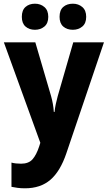

<svg xmlns="http://www.w3.org/2000/svg" viewBox="-20 -778 583 1038"><path d="M1 -549H171L256 -259Q268 -217 271 -173H275Q277 -194 281.5 -215Q286 -236 292 -258L376 -549H542L339 50Q306 148 252.5 194Q199 240 115 240Q92 240 74.5 237.5Q57 235 42 232V101Q52 104 66 105.5Q80 107 94 107Q135 107 156 83Q177 59 192 13L198 -6ZM98 -687Q98 -723 118 -740.5Q138 -758 169 -758Q199 -758 220 -740Q241 -722 241 -687Q241 -652 220 -634.5Q199 -617 169 -617Q138 -617 118 -634.5Q98 -652 98 -687ZM302 -687Q302 -723 322 -740.5Q342 -758 374 -758Q404 -758 425 -740Q446 -722 446 -687Q446 -652 425 -634.5Q404 -617 374 -617Q342 -617 322 -634.5Q302 -652 302 -687Z"/></svg>

Font: Noto Sans Arabic SemCond ExtBd
Style: Regular
Weight: 800
Width: 4
Designer: Monotype Design Team, Nadine Chahine, Nizar Qandah and Khaled Hosny
Foundry: Monotype Imaging Inc.
Version: Version 2.012; ttfautohint (v1.8.4.7-5d5b)